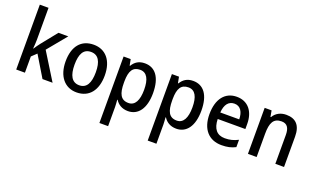

<svg xmlns="http://www.w3.org/2000/svg" viewBox="-98 -1317 3479 2114"><g transform="rotate(20 1642.0 -260.0)"><path d="M177 -386V-760H75V0H177V-190L235 -245L383 0H501L305 -316L489 -539H374L228 -357C212 -337 187 -302 175 -282H171C174 -314 177 -356 177 -386Z M1014 -271C1014 -450 922 -549 786 -549C638 -549 555 -447 555 -271C555 -97 645 10 783 10C931 10 1014 -98 1014 -271ZM660 -270C660 -396 697 -464 784 -464C871 -464 909 -395 909 -271C909 -145 871 -74 785 -74C698 -74 660 -146 660 -270Z M1385 -549C1314 -549 1270 -518 1239 -467H1234L1220 -539H1137V240H1239V17C1239 -8 1236 -41 1234 -68H1239C1267 -23 1315 10 1386 10C1504 10 1580 -89 1580 -270C1580 -455 1506 -549 1385 -549ZM1360 -464C1439 -464 1475 -394 1475 -271C1475 -149 1438 -76 1361 -76C1270 -76 1239 -141 1239 -268V-287C1240 -407 1274 -464 1360 -464Z M1951 -549C1880 -549 1836 -518 1805 -467H1800L1786 -539H1703V240H1805V17C1805 -8 1802 -41 1800 -68H1805C1833 -23 1881 10 1952 10C2070 10 2146 -89 2146 -270C2146 -455 2072 -549 1951 -549ZM1926 -464C2005 -464 2041 -394 2041 -271C2041 -149 2004 -76 1927 -76C1836 -76 1805 -141 1805 -268V-287C1806 -407 1840 -464 1926 -464Z M2462 -549C2327 -549 2242 -447 2242 -266C2242 -92 2332 10 2482 10C2549 10 2596 -1 2645 -26V-112C2594 -86 2549 -74 2491 -74C2398 -74 2349 -133 2346 -247H2670V-307C2670 -452 2594 -549 2462 -549ZM2463 -469C2535 -469 2569 -408 2570 -324H2348C2355 -419 2395 -469 2463 -469Z M3041 -549C2977 -549 2921 -521 2890 -467H2884L2871 -539H2790V0H2892V-273C2892 -400 2923 -463 3017 -463C3082 -463 3111 -421 3111 -338V0H3213V-355C3213 -489 3152 -549 3041 -549Z"/></g></svg>

Font: Noto Sans Devanagari SemiCondensed Medium
Style: Regular
Weight: 500
Width: 4
Designer: Jelle Bosma - Monotype Design Team
Foundry: Monotype Imaging Inc.
Version: Version 2.004